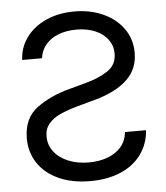

<svg xmlns="http://www.w3.org/2000/svg" viewBox="-52 -764 712 822"><g transform="rotate(-5 303.5 -352.5)"><path d="M297.9 -716.8Q365.7 -716.8 420.9 -691.9Q476.1 -667 508.1 -621.8Q540 -576.7 540 -518.6Q540 -449.2 493.4 -404.3Q446.8 -359.4 359.4 -334L273.4 -310.5Q229.5 -297.9 199.7 -284.2Q169.9 -270.5 151.4 -248.5Q132.8 -226.6 132.8 -194.3Q132.8 -156.7 155.3 -127.9Q177.7 -99.1 216.6 -83.3Q255.4 -67.4 303.7 -67.4Q347.2 -67.4 383.3 -80.3Q419.4 -93.3 442.4 -119.4Q465.3 -145.5 468.8 -183.6H559.6Q555.2 -125 523.2 -80.6Q491.2 -36.1 434.8 -11.7Q378.4 12.7 303.7 12.7Q224.1 12.7 166.3 -14.2Q108.4 -41 78.1 -87.6Q47.9 -134.3 47.9 -192.4Q47.9 -279.3 106.9 -323Q166 -366.7 247.1 -387.7L318.4 -407.2Q375 -421.9 414.6 -447.8Q454.1 -473.6 454.1 -522.5Q454.1 -556.2 434.8 -582.5Q415.5 -608.9 380.4 -623.8Q345.2 -638.7 299.8 -638.7Q257.3 -638.7 223.1 -625.7Q189 -612.8 168 -588.1Q147 -563.5 142.6 -529.3H57.6Q59.6 -582.5 90.6 -625.2Q121.6 -668 175.5 -692.4Q229.5 -716.8 297.9 -716.8Z"/></g></svg>

Font: Pretendard GOV
Style: Regular
Weight: 400
Designer: Base glyphs from Inter by Rasmus Andersson; Hangeul glyphs from Noto Sans CJK(Source Han Sans) by Jang Soo-young and Kan
Foundry: Kil Hyung-jin
Version: Version 1.309